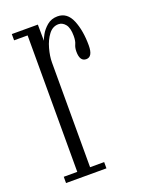

<svg xmlns="http://www.w3.org/2000/svg" viewBox="-108 -581 472 634"><g transform="rotate(-20 128.0 -263.5)"><path d="M13 0V-22H60.5V-501.5H13V-523.5H104.5L105 -466.5Q106 -471.5 114 -486.2Q122 -501 137.2 -514Q152.5 -527 174.5 -527Q208.5 -527 223.8 -490.2Q239 -453.5 239 -401.5Q239 -361.5 216 -361.5Q193.5 -361.5 193.5 -396Q193.5 -410 198.2 -420Q203 -430 203 -448Q203 -476 192.8 -488.8Q182.5 -501.5 168.5 -501.5Q148 -501.5 134 -483Q120 -464.5 112.8 -438.2Q105.5 -412 105.5 -389.5V-22H155V0Z"/></g></svg>

Font: Imbue 50pt ExtraLight
Style: Regular
Weight: 200
Designer: Tyler Finck
Foundry: Etcetera Type Company
Version: Version 1.102; ttfautohint (v1.8.3)